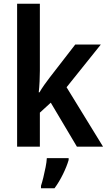

<svg xmlns="http://www.w3.org/2000/svg" viewBox="-20 -780 572 1021"><path d="M192 -404Q192 -378 190.5 -346.5Q189 -315 186 -289H190Q199 -305 215 -328Q231 -351 243 -366L380 -543H516L334 -316L528 0H389L250 -234L192 -181V0H71V-760H192ZM345 71Q335 105 315 146Q295 187 270 221H198V208Q204 190 210.5 163.5Q217 137 222.5 109Q228 81 229 61H345Z"/></svg>

Font: Noto Sans Hebrew SemiCondensed SemiBold
Style: Regular
Weight: 600
Width: 4
Designer: Monotype Design Team
Foundry: Monotype Imaging Inc.
Version: Version 2.004; ttfautohint (v1.8.4.7-5d5b)